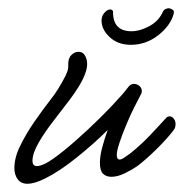

<svg xmlns="http://www.w3.org/2000/svg" viewBox="-20 -445 447 467"><path d="M47 2Q31 2 23 -9Q15 -20 15 -36Q15 -62 29 -90Q43 -119 63 -148Q83 -177 107 -208Q112 -214 121.5 -229Q131 -244 139 -260Q147 -276 146 -285Q145 -302 153 -310.5Q161 -319 171 -319Q181 -319 186 -311Q192 -302 192 -289Q192 -275 182.5 -254.5Q173 -234 150 -203Q132 -179 110.5 -151.5Q89 -124 74 -98Q59 -72 59 -54Q59 -41 70 -41Q77 -41 90 -47Q106 -55 134.5 -78Q163 -101 194.5 -130.5Q226 -160 252.5 -188Q279 -216 291 -232Q297 -241 306 -241Q313 -241 319 -236Q325 -231 325 -223Q325 -219 322 -214Q316 -203 306 -183Q296 -163 286.5 -140Q277 -117 270.5 -97.5Q264 -78 264 -68Q264 -57 271 -57Q276 -57 283.5 -62.5Q291 -68 297 -72Q322 -92 343.5 -114.5Q365 -137 383 -157Q387 -162 393 -162Q398 -162 402.5 -156.5Q407 -151 407 -143Q407 -134 402 -128Q386 -107 360 -81.5Q334 -56 314 -41Q301 -32 283.5 -23.5Q266 -15 251 -15Q238 -15 230.5 -22.5Q223 -30 223 -49Q223 -65 228.5 -86Q234 -107 242 -129Q208 -95 165.5 -61Q123 -27 88 -10Q63 2 47 2ZM298 -336Q267 -336 247 -354.5Q227 -373 227 -395Q227 -406 234 -414Q241 -422 248 -422Q255 -422 255 -415Q255 -369 300 -369Q320 -369 342.5 -381Q365 -393 375 -414Q378 -421 382.5 -423Q387 -425 391 -425Q393 -425 399 -422Q405 -419 402 -410Q394 -382 364.5 -359Q335 -336 298 -336Z"/></svg>

Font: Meow Script
Style: Regular
Weight: 400
Designer: Robert E. Leuschke
Foundry: Robert E. Leuschke
Version: Version 1.010; ttfautohint (v1.8.3)